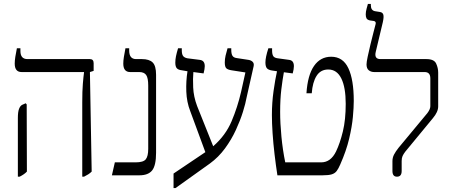

<svg xmlns="http://www.w3.org/2000/svg" viewBox="-20 -893 2305 978"><path d="M399 7V-372Q399 -429 402 -466Q405 -503 408 -524V-526H90Q55 -526 55 -569Q55 -584 58 -603.5Q61 -623 66 -647H84V-633Q84 -592 120 -592H438Q457 -592 457 -571V-532L438 -526L447 -19Q439 -11 429.5 -5Q420 1 408 7ZM71 7V-292Q71 -323 77 -338.5Q83 -354 93 -359L111 -367L116 -361L117 -19Q104 -5 80 7Z M550 0 565 -66H671Q710 -66 722.5 -81.5Q735 -97 735 -135V-457Q735 -496 724.5 -511Q714 -526 689 -526H643Q608 -526 608 -569Q608 -584 611 -603Q614 -622 619 -647H638V-636Q638 -592 673 -592H703Q740 -592 757.5 -575Q775 -558 775 -512V-115Q775 -50 755 -25Q735 0 690 0Z M864 65V-9L1026 -118L949 -327Q931 -373 929 -426.5Q927 -480 935 -530L906 -535Q888 -537 880.5 -545.5Q873 -554 873 -574Q873 -590 876.5 -607Q880 -624 887 -647H906V-637Q906 -617 912.5 -608Q919 -599 935 -596L998 -588Q1023 -585 1023 -556Q1023 -548 1021.5 -540Q1020 -532 1017 -519L965 -526Q962 -494 964 -447.5Q966 -401 984 -353L1066 -148Q1129 -203 1159.5 -275Q1190 -347 1208 -425L1230 -524L1159 -535Q1140 -538 1132.5 -545.5Q1125 -553 1125 -575Q1125 -592 1129 -609.5Q1133 -627 1139 -647H1158V-639Q1158 -619 1164 -609Q1170 -599 1187 -597L1246 -588Q1259 -586 1267 -578Q1275 -570 1272 -556L1236 -396Q1231 -367 1217.5 -323.5Q1204 -280 1181.5 -231Q1159 -182 1126 -137Q1093 -92 1049 -60L874 65Z M1393 0Q1385 -52 1378.5 -107Q1372 -162 1368.5 -214Q1365 -266 1365 -307Q1365 -370 1373.5 -430Q1382 -490 1391 -530L1365 -534Q1346 -537 1339 -546Q1332 -555 1332 -575Q1332 -601 1347 -647H1366V-636Q1366 -616 1372 -607Q1378 -598 1395 -596L1453 -588Q1477 -585 1477 -556Q1477 -548 1475.5 -539.5Q1474 -531 1471 -519L1426 -525Q1419 -487 1413 -437.5Q1407 -388 1407 -323Q1407 -265 1413.5 -197Q1420 -129 1433 -66H1616Q1665 -66 1692 -122Q1712 -164 1726.5 -223.5Q1741 -283 1741 -364Q1741 -448 1718.5 -493.5Q1696 -539 1652 -539Q1613 -539 1592.5 -506.5Q1572 -474 1568 -418H1541Q1547 -510 1579.5 -557Q1612 -604 1667 -604Q1727 -604 1754.5 -545.5Q1782 -487 1782 -379Q1782 -346 1777.5 -297Q1773 -248 1758.5 -186.5Q1744 -125 1713 -55Q1704 -34 1695 -22Q1686 -10 1670 -5Q1654 0 1623 0Z M2002 7Q1979 7 1979 -22V-72Q1979 -90 1987 -105.5Q1995 -121 2010 -140L2157 -317Q2172 -337 2172 -352V-494Q2172 -526 2143 -526H1886Q1870 -526 1858.5 -535Q1847 -544 1847 -565Q1847 -577 1853 -605Q1859 -633 1867 -666.5Q1875 -700 1882.5 -728.5Q1890 -757 1893 -769Q1897 -783 1885 -786L1864 -789Q1851 -792 1847 -799.5Q1843 -807 1843 -820Q1843 -833 1847.5 -849.5Q1852 -866 1854 -873H1869V-866Q1869 -840 1890 -836L1915 -832Q1929 -830 1932.5 -818.5Q1936 -807 1930 -780L1894 -629Q1885 -592 1918 -592H2152Q2191 -592 2201.5 -569.5Q2212 -547 2212 -523V-351Q2212 -323 2185 -291L2044 -120Q2035 -108 2030.5 -98Q2026 -88 2026 -73V-22Q2026 7 2002 7Z"/></svg>

Font: Noto Serif Hebrew SemiCondensed Light
Style: Regular
Weight: 300
Width: 4
Designer: Monotype Design Team
Foundry: Monotype Imaging Inc.
Version: Version 2.004; ttfautohint (v1.8.4.7-5d5b)